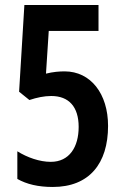

<svg xmlns="http://www.w3.org/2000/svg" viewBox="-20 -734 494 764"><path d="M237 -450C216 -450 191 -448 163 -441L174 -611H372V-714H77L56 -369L97 -336C127 -346 156 -352 184 -352C254 -352 293 -309 293 -229C293 -149 256 -90 182 -90C138 -90 89 -107 49 -132V-22C86 -1 132 10 190 10C335 10 410 -83 410 -233C410 -361 341 -450 237 -450Z"/></svg>

Font: Noto Sans Armenian ExtraCondensed SemiBold
Style: Regular
Weight: 600
Width: 2
Designer: Monotype Design Team
Foundry: Monotype Imaging Inc.
Version: Version 2.008